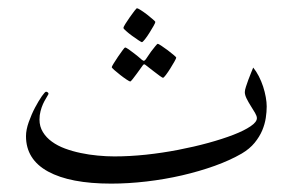

<svg xmlns="http://www.w3.org/2000/svg" viewBox="-20 -419 700 458"><path d="M616.2 -165Q616.2 -152.3 614 -137.7Q611.8 -123 605.5 -107.9Q599.1 -92.8 587.4 -78.4Q575.7 -64 556.6 -52.7Q528.8 -36.6 492.2 -23.4Q455.6 -10.3 414.3 -0.7Q373 8.8 329.6 13.9Q286.1 19 245.1 19Q147.5 19 94.7 -9.8Q42 -38.6 42 -94.2Q42 -109.4 48.6 -127.9Q55.2 -146.5 63.7 -162.6Q72.3 -178.7 79.8 -189.5Q87.4 -200.2 89.8 -200.2Q91.8 -200.2 93.8 -198.7Q95.7 -197.3 95.7 -195.3Q95.7 -194.3 95.2 -193.8Q93.3 -189.9 89.6 -184.1Q85.9 -178.2 82.5 -170.7Q79.1 -163.1 76.7 -153.8Q74.2 -144.5 74.2 -133.8Q74.2 -117.2 82.3 -104Q90.3 -90.8 103.8 -81.1Q117.2 -71.3 135 -64.7Q152.8 -58.1 172.6 -54Q192.4 -49.8 213.1 -47.9Q233.9 -45.9 252.9 -45.9Q289.1 -45.9 328.1 -50Q367.2 -54.2 405 -61.5Q442.9 -68.8 476.8 -78.1Q510.7 -87.4 536.6 -97.4Q562.5 -107.4 577.6 -117.7Q592.8 -127.9 592.8 -137.2Q592.8 -142.1 588.4 -149.7Q584 -157.2 578.4 -166Q572.8 -174.8 568.4 -183.6Q564 -192.4 564 -199.2Q564 -204.1 566.7 -212.2Q569.3 -220.2 572.5 -229Q575.7 -237.8 579.1 -245.8Q582.5 -253.9 584 -257.8Q591.3 -249 597.4 -237.1Q603.5 -225.1 607.7 -212.4Q611.8 -199.7 614 -187.3Q616.2 -174.8 616.2 -165ZM350.6 -366.7Q350.6 -364.7 346.2 -356.9Q341.8 -349.1 336.4 -340.6Q331.1 -332 325.7 -325.2Q320.3 -318.4 318.4 -318.4Q317.4 -318.4 310.3 -323Q303.2 -327.6 295.2 -333.5Q287.1 -339.4 280.8 -345Q274.4 -350.6 274.4 -352.5Q274.4 -354.5 279.1 -362.1Q283.7 -369.6 289.6 -377.9Q295.4 -386.2 300.5 -392.8Q305.7 -399.4 306.6 -399.4Q308.6 -399.4 315.9 -394.8Q323.2 -390.1 330.8 -384.3Q338.4 -378.4 344.5 -373Q350.6 -367.7 350.6 -366.7ZM400.4 -281.7Q400.4 -279.8 396 -272Q391.6 -264.2 386.2 -255.6Q380.9 -247.1 375.7 -240.2Q370.6 -233.4 368.7 -233.4Q367.7 -233.4 361.1 -238Q354.5 -242.7 347.2 -248.5Q338.4 -254.9 327.6 -263.7Q325.7 -265.6 323.7 -265.6Q322.3 -265.6 320.3 -262.7Q312.5 -252 306.6 -243.7Q301.3 -236.3 296.6 -230.5Q292 -224.6 290.5 -224.6Q289.1 -224.6 282 -229.2Q274.9 -233.9 267.1 -240Q259.3 -246.1 252.9 -251.7Q246.6 -257.3 246.6 -258.8Q246.6 -260.3 251.2 -267.8Q255.9 -275.4 261.5 -283.7Q267.1 -292 272.2 -298.8Q277.3 -305.7 278.3 -305.7Q280.8 -305.7 287.4 -301Q293.9 -296.4 300.8 -291Q309.1 -284.7 318.4 -276.4Q321.8 -273.9 323.2 -273.9Q324.7 -273.9 327.6 -277.3Q334.5 -287.6 340.3 -295.9Q345.7 -302.7 350.3 -308.6Q355 -314.5 356.4 -314.5Q357.9 -314.5 365 -309.8Q372.1 -305.2 379.9 -299.3Q387.7 -293.5 394 -288.1Q400.4 -282.7 400.4 -281.7Z"/></svg>

Font: Scheherazade Rohingya
Style: Regular
Weight: 400
Designer: SIL International
Foundry: SIL International
Version: Version 2.000 (build 440/429)